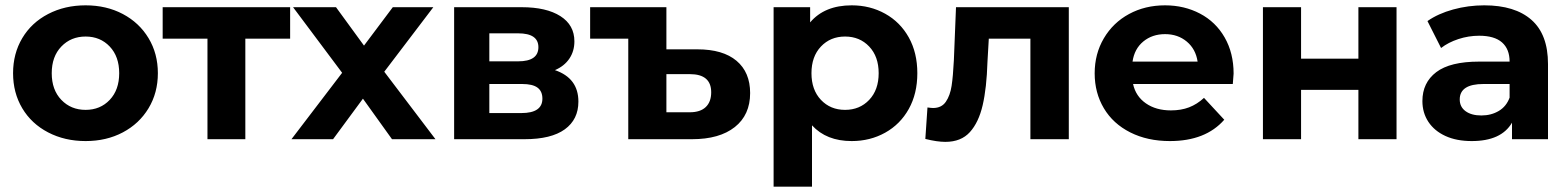

<svg xmlns="http://www.w3.org/2000/svg" viewBox="-20 -522 5872 720"><path d="M301 7Q223 7 160.5 -25.5Q98 -58 63.5 -116Q29 -174 29 -247.5Q29 -321 63.5 -379Q98 -437 160.5 -469.5Q223 -502 301 -502Q379 -502 440.5 -469.5Q502 -437 537 -379Q572 -321 572 -247.5Q572 -174 537 -116Q502 -58 440.5 -25.5Q379 7 301 7ZM301 -110Q356 -110 391.5 -147.5Q427 -185 427 -247.5Q427 -310 391.5 -347.5Q356 -385 301 -385Q246 -385 210 -347.5Q174 -310 174 -247.5Q174 -185 210 -147.5Q246 -110 301 -110Z M1068 -377H900V0H758V-377H590V-495H1068Z M1450 0 1341 -152 1229 0H1073L1263 -249L1079 -495H1240L1345 -351L1453 -495H1605L1421 -253L1613 0Z M2149 -141Q2149 -74 2098 -37Q2047 0 1947 0H1683V-495H1936Q2029 -495 2081.5 -461.5Q2134 -428 2134 -367Q2134 -330 2115 -302Q2096 -274 2061 -259Q2149 -229 2149 -141ZM1815 -292H1923Q1999 -292 1999 -345Q1999 -397 1923 -397H1815ZM2014 -152Q2014 -180 1995.5 -193.5Q1977 -207 1938 -207H1815V-98H1935Q2014 -98 2014 -152Z M2793 -173Q2793 -91 2735.5 -45.5Q2678 0 2575 0H2336V-377H2193V-495H2479V-337H2595Q2691 -337 2742 -294Q2793 -251 2793 -173ZM2647 -176Q2647 -244 2567 -244H2479V-101H2567Q2606 -101 2626.5 -120.5Q2647 -140 2647 -176Z M3174 7Q3079 7 3025 -52V178H2881V-495H3018V-438Q3072 -502 3174 -502Q3243 -502 3299.5 -470.5Q3356 -439 3388 -381.5Q3420 -324 3420 -247.5Q3420 -171 3388 -113.5Q3356 -56 3299.5 -24.5Q3243 7 3174 7ZM3149 -110Q3204 -110 3239.5 -147.5Q3275 -185 3275 -247.5Q3275 -310 3239.5 -347.5Q3204 -385 3149 -385Q3094 -385 3058.5 -347.5Q3023 -310 3023 -247.5Q3023 -185 3058.5 -147.5Q3094 -110 3149 -110Z M3988 -495V0H3844V-377H3688L3683 -290Q3680 -192 3665 -127.5Q3650 -63 3617 -26.5Q3584 10 3525 10Q3494 10 3450 -1L3458 -119Q3473 -117 3479 -117Q3511 -117 3527 -140.5Q3543 -164 3548.5 -200Q3554 -236 3557 -296L3565 -495Z M4603 -207H4229Q4239 -161 4277 -134.5Q4315 -108 4371 -108Q4409 -108 4439 -119.5Q4469 -131 4495 -155L4571 -73Q4501 7 4367 7Q4283 7 4218.5 -25.5Q4154 -58 4119.5 -116Q4085 -174 4085 -247Q4085 -320 4119.5 -378.5Q4154 -437 4214 -469.5Q4274 -502 4349 -502Q4421 -502 4480 -471Q4539 -440 4572.5 -381.5Q4606 -323 4606 -246Q4606 -243 4603 -207ZM4227 -291H4471Q4464 -338 4430.5 -366Q4397 -394 4349 -394Q4301 -394 4267.5 -366.5Q4234 -339 4227 -291Z M4716 -495H4859V-302H5074V-495H5217V0H5074V-185H4859V0H4716Z M5785 -282V0H5650V-62Q5610 7 5499 7Q5442 7 5400.5 -12Q5359 -31 5336.5 -65Q5314 -99 5314 -143Q5314 -212 5366 -251.5Q5418 -291 5527 -291H5641Q5641 -338 5612.5 -363Q5584 -388 5527 -388Q5487 -388 5449 -375.5Q5411 -363 5384 -342L5333 -443Q5373 -471 5429.5 -486.5Q5486 -502 5546 -502Q5661 -502 5723 -447.5Q5785 -393 5785 -282ZM5641 -156V-207H5543Q5454 -207 5454 -149Q5454 -121 5476 -105Q5498 -89 5535 -89Q5572 -89 5600.5 -106Q5629 -123 5641 -156Z"/></svg>

Font: Montserrat Ace
Style: Bold
Weight: 700
Designer: Julieta Ulanovsky
Foundry: Julieta Ulanovsky
Version: Version 1